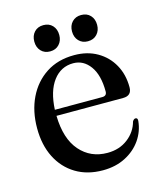

<svg xmlns="http://www.w3.org/2000/svg" viewBox="-94 -655 614 735"><g transform="rotate(-15 212.5 -288.0)"><path d="M404 -271Q404 -237.5 369.5 -237.5H105.5Q107.5 -146 149.5 -98Q191.5 -50 258 -50Q305.5 -50 339 -75.8Q372.5 -101.5 383 -141Q388.5 -150 395 -150Q404 -150 403 -137.5Q399 -97 375.8 -63.5Q352.5 -30 313.5 -10Q274.5 10 224 10Q162.5 10 117 -17.5Q71.5 -45 46.5 -94.5Q21.5 -144 21.5 -210.5Q21.5 -278 47 -330.8Q72.5 -383.5 119.2 -414Q166 -444.5 230.5 -444.5Q282.5 -444.5 321.5 -422Q360.5 -399.5 382.2 -360.5Q404 -321.5 404 -271ZM219 -415.5Q170 -415.5 139.5 -375Q109 -334.5 105.5 -261.5H293.5Q311.5 -261.5 311.5 -279Q311.5 -344 285.5 -379.8Q259.5 -415.5 219 -415.5ZM146.5 -482Q124 -482 110.5 -496.5Q97 -511 97 -534Q97 -557 110.5 -571.5Q124 -586 146.5 -586Q169 -586 182.5 -571.5Q196 -557 196 -534Q196 -511.5 182.5 -496.8Q169 -482 146.5 -482ZM296 -482Q274 -482 260.2 -496.5Q246.5 -511 246.5 -534Q246.5 -557 260.2 -571.5Q274 -586 296 -586Q319 -586 332.5 -571.5Q346 -557 346 -534Q346 -511.5 332.5 -496.8Q319 -482 296 -482Z"/></g></svg>

Font: Fraunces 144pt S050
Style: Regular
Weight: 400
Version: Version 1.000; ttfautohint (v1.8.3)